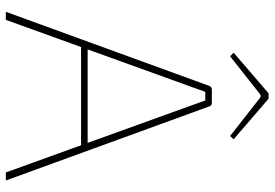

<svg xmlns="http://www.w3.org/2000/svg" viewBox="-158 -762 920 643"><g transform="rotate(90 301.5 -440.0)"><path d="M323 -690Q328 -690 331.5 -688Q335 -686 336 -681L584 0H557L336 -612Q331 -626 326 -640Q321 -654 316 -668H287Q282 -654 277 -640Q272 -626 267 -612L46 0H19L267 -681Q269 -686 272.5 -688Q276 -690 280 -690ZM476 -274V-252H126V-274ZM310 -880 446 -763 435 -751 305 -853H297L168 -751L156 -763L292 -880Z"/></g></svg>

Font: Exo 2 Thin
Style: Regular
Weight: 250
Designer: Natanael Gama
Foundry: Natanael Gama
Version: Version 2.010